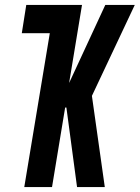

<svg xmlns="http://www.w3.org/2000/svg" viewBox="-20 -755 564 775"><path d="M78 0 181 -621H68L86 -735H311L259 -420L405 -735H524L351 -368L403 0H291L248 -321H243L190 0Z"/></svg>

Font: Iosevka Term Curly Heavy
Style: Italic
Weight: 900
Italic angle: -9°
Designer: Belleve Invis
Foundry: Belleve Invis
Version: Version 32.3.0